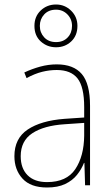

<svg xmlns="http://www.w3.org/2000/svg" viewBox="-20 -823 498 853"><path d="M232 -537Q307 -537 343.5 -494Q380 -451 380 -353V0H358L355 -99H353Q342 -71 322 -46Q302 -21 269.5 -5.5Q237 10 189 10Q116 10 80 -29.5Q44 -69 44 -129Q44 -208 103 -247.5Q162 -287 266 -295L354 -301V-347Q354 -437 324.5 -474.5Q295 -512 232 -512Q200 -512 167.5 -504Q135 -496 98 -476L88 -501Q122 -517 158.5 -527Q195 -537 232 -537ZM267 -271Q175 -265 123.5 -231Q72 -197 72 -129Q72 -75 102.5 -44.5Q133 -14 189 -14Q276 -14 314.5 -71.5Q353 -129 354 -220V-277ZM229 -613Q190 -613 161.5 -638.5Q133 -664 133 -708Q133 -750 161 -776.5Q189 -803 229 -803Q268 -803 296 -775.5Q324 -748 324 -708Q324 -665 296.5 -639Q269 -613 229 -613ZM229 -636Q261 -636 280.5 -656.5Q300 -677 300 -708Q300 -738 279.5 -759Q259 -780 229 -780Q196 -780 176.5 -759Q157 -738 157 -708Q157 -678 176.5 -657Q196 -636 229 -636Z"/></svg>

Font: Noto Sans Khmer UI SemiCondensed Thin
Style: Regular
Weight: 100
Width: 4
Designer: Danh Hong and the Monotype Design Team
Foundry: Monotype Imaging Inc.
Version: Version 2.002; ttfautohint (v1.8.4.7-5d5b)